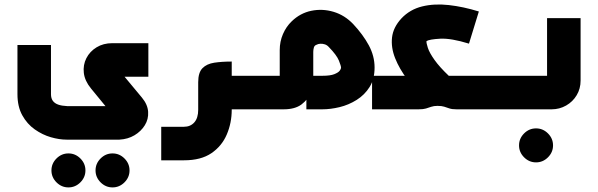

<svg xmlns="http://www.w3.org/2000/svg" viewBox="-20 -476 2604 836"><path d="M278 340Q248 340 226 318Q204 296 204 266Q204 236 226 214Q248 192 278 192Q308 192 330 214Q352 236 352 266Q352 296 330 318Q308 340 278 340ZM470 340Q440 340 418 318Q396 296 396 266Q396 236 418 214Q440 192 470 192Q500 192 522 214Q544 236 544 266Q544 296 522 318Q500 340 470 340Z M270 132Q238 132 201.5 121.5Q165 111 131.5 87.5Q98 64 77 26Q56 -12 56 -66V-280H202V-66Q202 -48 210 -37Q218 -26 233.5 -20.5Q249 -15 272 -14H459Q456 -11 454 -8Q452 -5 449 -2L376 -91Q349 -124 345 -158.5Q341 -193 356 -222.5Q371 -252 400.5 -270Q430 -288 469 -288H626V-142H504Q505 -146 506.5 -150Q508 -154 509 -158L598 -51Q623 -21 625 11Q627 43 610.5 69.5Q594 96 565.5 113Q537 130 500 132Z M944 0V-146H1102V0ZM682 222V76H781Q809 76 826 57Q843 38 843 2V-118Q843 -160 861.5 -179Q880 -198 913 -203Q946 -208 989 -208V2Q989 59 967.5 109.5Q946 160 900.5 191Q855 222 781 222Z M1600 0V-146H1630V0ZM1083 0V-146H1215Q1211 -142 1207 -137.5Q1203 -133 1198 -129V-258Q1198 -295 1212 -327.5Q1226 -360 1250 -383Q1287 -419 1335.5 -429Q1384 -439 1432.5 -424.5Q1481 -410 1518 -371Q1561 -325 1586 -278.5Q1611 -232 1611 -182Q1611 -132 1589.5 -97.5Q1568 -63 1533 -41Q1498 -19 1458.5 -9.5Q1419 0 1383 0H1314V-146H1383Q1418 -146 1435.5 -153Q1453 -160 1459 -168Q1465 -176 1465 -181Q1465 -189 1455.5 -212.5Q1446 -236 1412 -271Q1404 -280 1394 -283Q1384 -286 1374.5 -285.5Q1365 -285 1358 -281Q1349 -278 1346.5 -268.5Q1344 -259 1344 -250V-147Q1344 -109 1332.5 -75.5Q1321 -42 1292.5 -21Q1264 0 1215 0Z M2083 0V-146H2112V0ZM1831 -45Q1788 -85 1753.5 -130.5Q1719 -176 1700.5 -222.5Q1682 -269 1687 -313Q1692 -357 1728 -396Q1765 -435 1818 -448Q1871 -461 1934 -454Q1997 -447 2065 -426L2022 -286Q1944 -310 1897 -307.5Q1850 -305 1837 -297Q1836 -289 1843 -267.5Q1850 -246 1872 -215Q1894 -184 1934 -146ZM1611 0V-146H2093V0H1968Q1948 0 1936.5 -4Q1925 -8 1914 -11.5Q1903 -15 1885 -15Q1869 -15 1857.5 -11Q1846 -7 1834.5 -3.5Q1823 0 1803 0Z M2314 231Q2284 231 2262 209Q2240 187 2240 157Q2240 127 2262 105Q2284 83 2314 83Q2344 83 2366 105Q2388 127 2388 157Q2388 187 2366 209Q2344 231 2314 231Z M2093 0V-146H2379Q2375 -142 2370.5 -137.5Q2366 -133 2362 -129V-397H2508V-125Q2508 -90 2491 -61.5Q2474 -33 2445 -16.5Q2416 0 2382 0Z"/></svg>

Font: Mada
Style: Bold
Weight: 700
Designer: Khaled Hosny
Version: Version 1.5